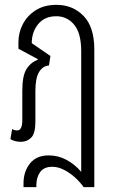

<svg xmlns="http://www.w3.org/2000/svg" viewBox="-20 -577 473 792"><path d="M77 195V179Q77 131 103.5 97.5Q130 64 181 64Q220 64 254.5 82.5Q289 101 315 132V-365Q315 -440 286 -475Q257 -510 212 -510Q164 -510 137.5 -477.5Q111 -445 111 -399L188 -346L182 -307Q157 -305 141.5 -280.5Q126 -256 126 -202V-76Q126 -27 109 -9.5Q92 8 66 8Q42 8 23 -3L30 -45Q34 -42 39.5 -40.5Q45 -39 51 -39Q72 -39 72 -82V-203Q72 -264 89 -291.5Q106 -319 135 -330L136 -333L56 -376V-403Q56 -442 74 -477Q92 -512 127 -534.5Q162 -557 213 -557Q280 -557 324.5 -511.5Q369 -466 369 -373V195H325Q312 176 291 156.5Q270 137 245 124Q220 111 196 111Q161 111 145.5 133Q130 155 130 186V195Z"/></svg>

Font: Noto Sans Thai ExtCond Light
Style: Regular
Weight: 300
Width: 2
Designer: Monotype Design Team
Foundry: Monotype Imaging Inc.
Version: Version 2.002; ttfautohint (v1.8.4.7-5d5b)